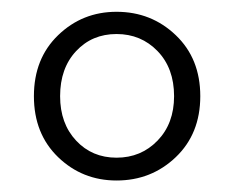

<svg xmlns="http://www.w3.org/2000/svg" viewBox="-20 -780 400 329"><path d="M278.3 -615.2Q278.3 -663.1 250 -692.4Q221.7 -721.7 179.7 -721.7Q137.7 -721.7 110.4 -692.4Q83 -663.1 83 -615.2Q83 -568.4 110.4 -539.1Q137.7 -509.8 179.7 -509.8Q221.7 -509.8 250 -539.1Q278.3 -568.4 278.3 -615.2ZM179.7 -470.7Q121.1 -470.7 79.6 -510.7Q38.1 -550.8 38.1 -615.2Q38.1 -679.7 79.6 -719.7Q121.1 -759.8 179.7 -759.8Q239.3 -759.8 281.2 -719.7Q323.2 -679.7 323.2 -615.2Q323.2 -550.8 281.2 -510.7Q239.3 -470.7 179.7 -470.7Z"/></svg>

Font: GenRyuMin TW TTF Bold
Style: Regular
Weight: 700
Version: Version 1.300